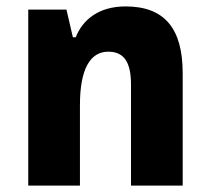

<svg xmlns="http://www.w3.org/2000/svg" viewBox="-20 -578 650 598"><path d="M68 0H229V-251C229 -363 261 -417 317 -417C363 -417 388 -389 388 -315V0H549V-350C549 -490 492 -558 371 -558C287 -558 237 -516 216 -462H207L187 -548H68Z"/></svg>

Font: Noto Sans Thai SemCond ExtBd
Style: Regular
Weight: 800
Width: 4
Designer: Monotype Design Team
Foundry: Monotype Imaging Inc.
Version: Version 2.002